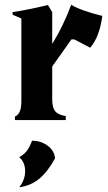

<svg xmlns="http://www.w3.org/2000/svg" viewBox="-20 -506 455 809"><path d="M200 -321Q223 -358 243 -399Q263 -440 280 -486Q299 -474 334 -461.5Q369 -449 411 -439Q406 -397 393 -362.5Q380 -328 360 -305L293 -340H281L200 -226V-88Q200 -53 212.5 -37.5Q225 -22 257 -17V0H43V-15Q70 -25 70 -79V-428L33 -444V-455Q68 -460 109 -468.5Q150 -477 182 -485L200 -455ZM61 156Q80 146 92 131Q104 116 115 87Q153 87 181 108Q209 129 212 161Q181 218 145 247.5Q109 277 61 283Q72 270 79 252Q86 234 86 216Q86 178 61 156Z"/></svg>

Font: New Rocker
Style: Regular
Weight: 400
Designer: Pablo Impallari, Brenda Gallo, Rodrigo Fuenzalida
Foundry: Pablo Impallari, Brenda Gallo, Rodrigo Fuenzalida
Version: Version 1.000; ttfautohint (v0.93) -l 8 -r 50 -G 200 -x 14 -